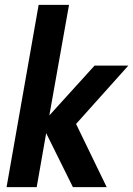

<svg xmlns="http://www.w3.org/2000/svg" viewBox="-20 -770 548 790"><path d="M139 -750H264L183 -295L369 -500H508L293 -260L419 0H280L170 -222L131 0H7Z"/></svg>

Font: Cabin
Style: Bold Italic
Weight: 700
Italic angle: -7°
Designer: Pablo Impallari
Foundry: Pablo Impallari. http://www.impallari.com Igino Marini. http://www.ikern.com
Version: Version 2.200